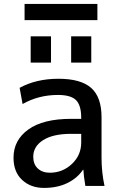

<svg xmlns="http://www.w3.org/2000/svg" viewBox="-20 -920 599 950"><path d="M46.9 -139.6Q46.9 -226.6 120.1 -279.3Q193.4 -332 332 -332H381.8V-336.9Q381.8 -399.4 356 -424.8Q330.1 -450.2 266.6 -450.2Q170.9 -450.2 91.8 -405.3L77.1 -485.4Q159.2 -530.3 269.5 -530.3Q379.9 -530.3 431.2 -484.9Q482.4 -439.5 482.4 -339.8V-139.6Q482.4 -68.4 497.1 0H402.3Q393.6 -52.7 392.6 -80.1H390.6Q362.3 -38.1 313 -14.2Q263.7 9.8 197.8 9.8Q131.8 9.8 89.4 -29.8Q46.9 -69.3 46.9 -139.6ZM101.6 -820.3V-900.4H461.9V-820.3ZM131.8 -610.4V-740.2H232.4V-610.4ZM144.5 -144.5Q144.5 -107.4 167 -86.4Q189.5 -65.4 226.6 -65.4Q290 -65.4 335.9 -108.9Q381.8 -152.3 381.8 -214.8V-257.8H332Q242.2 -257.8 193.4 -226.6Q144.5 -195.3 144.5 -144.5ZM332 -610.4V-740.2H431.6V-610.4Z"/></svg>

Font: GenEi M Gothic v2 Medium
Style: Regular
Weight: 500
Version: Version 2.0